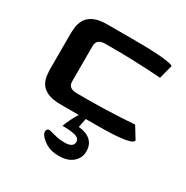

<svg xmlns="http://www.w3.org/2000/svg" viewBox="-155 -578 900 928"><g transform="rotate(30 295.0 -114.0)"><path d="M182 0Q132 0 105 -13Q78 -26 66.5 -46Q55 -66 52.5 -88Q50 -110 50 -128V-320Q50 -335 52.5 -356.5Q55 -378 66.5 -399Q78 -420 105.5 -434Q133 -448 182 -448H321Q446 -448 498.5 -441.5Q551 -435 551 -428L531 -352Q503 -354 460 -356.5Q417 -359 367.5 -360.5Q318 -362 271 -362H220Q172 -362 172 -322V-126Q171 -86 220 -86H271Q325 -86 376.5 -87.5Q428 -89 471 -91.5Q514 -94 540 -96L580 -31Q580 0 383 0ZM295 220Q252 220 224 203Q196 186 184 167Q179 159 179 150Q179 142 185 137Q191 132 201 135Q220 140 240.5 145Q261 150 287 150Q336 150 336 119Q336 97 306.5 90.5Q277 84 239 85Q245 67 257 42.5Q269 18 281 0Q293 -18 308 -18Q323 -18 320 0Q317 15 314.5 27Q312 39 310 50Q354 54 377.5 75.5Q401 97 401 135Q401 171 373 195.5Q345 220 295 220Z"/></g></svg>

Font: Goldman
Style: Regular
Weight: 400
Designer: Jaikishan Patel
Version: Version 1.000; ttfautohint (v1.8.3)